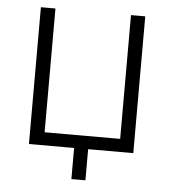

<svg xmlns="http://www.w3.org/2000/svg" viewBox="-49 -566 648 732"><g transform="rotate(5 275.5 -200.5)"><path d="M422.9 -522.5H477.5V1H304.7V120.1H251V1H78.1V-522.5H133.8V-48.8H422.9Z"/></g></svg>

Font: Gen Shin Gothic Light
Style: Regular
Weight: 200
Designer: [Source Han Sans]
Ryoko NISHIZUKA  (kana & ideographs); Paul D. Hunt (Latin, Greek & Cyrillic); Wenlong ZHANG  (bopomofo
Version: Version 1.002.20150607